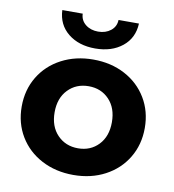

<svg xmlns="http://www.w3.org/2000/svg" viewBox="-84 -825 823 908"><g transform="rotate(10 327.5 -371.5)"><path d="M32 -269Q32 -349 70 -412Q108 -475 175.5 -510.5Q243 -546 328 -546Q413 -546 480 -510.5Q547 -475 585 -412Q623 -349 623 -269Q623 -189 585 -126Q547 -63 480 -27.5Q413 8 328 8Q243 8 175.5 -27.5Q108 -63 70 -126Q32 -189 32 -269ZM465 -269Q465 -337 426.5 -377.5Q388 -418 328 -418Q268 -418 229 -377.5Q190 -337 190 -269Q190 -201 229 -160.5Q268 -120 328 -120Q388 -120 426.5 -160.5Q465 -201 465 -269ZM142 -751H240Q241 -719 265.5 -699.5Q290 -680 326 -680Q362 -680 386.5 -699.5Q411 -719 412 -751H510Q507 -681 456 -640Q405 -599 326 -599Q247 -599 196 -640Q145 -681 142 -751Z"/></g></svg>

Font: Montserrat-Bold
Style: Bold
Weight: 700
Version: Version 7.200